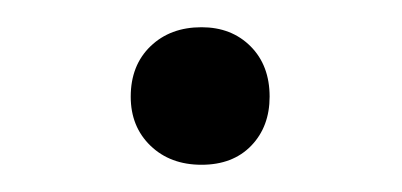

<svg xmlns="http://www.w3.org/2000/svg" viewBox="-20 -116 295 141"><path d="M76 -45Q76 -68 90.5 -82Q105 -96 128 -96Q150 -96 164 -82Q178 -68 178 -45Q178 -23 164.5 -9Q151 5 128 5Q105 5 90.5 -9Q76 -23 76 -45Z"/></svg>

Font: Ysabeau SC
Style: Regular
Weight: 400
Designer: Christian Thalmann (Catharsis Fonts)
Version: Version 0.003